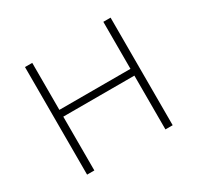

<svg xmlns="http://www.w3.org/2000/svg" viewBox="-108 -586 732 711"><g transform="rotate(-30 258.0 -230.0)"><path d="M94 -230H427V-259H94ZM410 -460V0H441V-460ZM75 -460V0H106V-460Z"/></g></svg>

Font: Jost ExtraLight
Style: Regular
Weight: 250
Version: Version 3.710